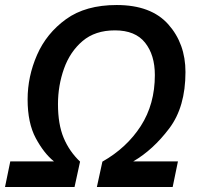

<svg xmlns="http://www.w3.org/2000/svg" viewBox="-35 -745 790 765"><path d="M-15 0H262L284 -101Q241 -142 218.5 -196Q196 -250 196 -330Q196 -404 220 -471.5Q244 -539 294 -581.5Q344 -624 423 -624Q504 -624 543 -575Q582 -526 582 -446Q582 -330 526 -243Q470 -156 373 -101L351 0H653L674 -102H496Q575 -148 639.5 -233.5Q704 -319 704 -458Q704 -571 635.5 -648Q567 -725 430 -725Q306 -725 228 -668.5Q150 -612 112.5 -526Q75 -440 75 -349Q75 -255 107.5 -194.5Q140 -134 180 -102H6Z"/></svg>

Font: Noto Sans UI Medium
Style: Italic
Weight: 500
Italic angle: -12°
Designer: Monotype Design Team
Foundry: Monotype Imaging Inc.
Version: Version 1.901